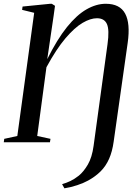

<svg xmlns="http://www.w3.org/2000/svg" viewBox="-36 -772 718 1042"><path d="M313.5 250 301 227.5Q323.5 221 345.8 210.5Q368 200 391.5 181.5Q418 160 440.8 121Q463.5 82 472 19L547.5 -532Q558.5 -610.5 544.2 -641.8Q530 -673 490 -673Q455 -673 412 -647.8Q369 -622.5 319.5 -564.5Q270 -506.5 216 -407L166 -34L238 -18.5L235 0H-15.5L-13 -18.5L58 -34L149.5 -702.5L84 -718.5L86.5 -736.5L236.5 -751.5H245L262.5 -740.5L255 -686L220.5 -451Q274 -558.5 327.2 -624.8Q380.5 -691 433.5 -721.2Q486.5 -751.5 538 -751.5Q614.5 -751.5 643.2 -698.2Q672 -645 657 -539.5L581 -4Q573.5 50.5 556 90Q538.5 129.5 510.2 157.8Q482 186 442 208Q418.5 221 383.8 232.8Q349 244.5 313.5 250Z"/></svg>

Font: Merriweather 144pt
Style: Italic
Weight: 400
Italic angle: -7.8°
Version: Version 2.101